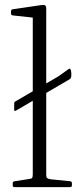

<svg xmlns="http://www.w3.org/2000/svg" viewBox="-20 -765 323 785"><path d="M44 -312Q38 -310 38 -316V-341Q38 -349 44 -351L219 -453L261 -483Q266 -487 269 -480Q271 -474 271.5 -466Q272 -458 271 -450Q269 -443 263 -440ZM114 0V-574H169V0ZM39 0Q32 0 32 -7V-16Q32 -23 40 -24L98 -33Q109 -34 111.5 -38Q114 -42 114 -53V-180H169V-50Q169 -40 172.5 -37Q176 -34 187 -32L267 -24Q274 -23 274 -16V-7Q274 0 267 0ZM114 -573V-718L133 -691L32 -702Q25 -703 25 -710V-719Q25 -726 32 -727L147 -744Q160 -746 164.5 -743Q169 -740 169 -730V-573Z"/></svg>

Font: Hahmlet ExtraLight
Style: Regular
Weight: 250
Designer: Minjoo Ham & Mark Frömberg
Foundry: hypertype
Version: Version 1.002